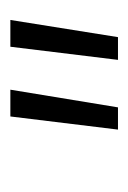

<svg xmlns="http://www.w3.org/2000/svg" viewBox="43 -774 253 380"><g transform="rotate(-90 170.0 -583.5)"><path d="M321 -690 287 -477H242L268 -690ZM183 -690 148 -477H104L130 -690Z"/></g></svg>

Font: Exo 2 Light
Style: Italic
Weight: 300
Italic angle: -8°
Designer: Natanael Gama
Foundry: Natanael Gama
Version: Version 2.010